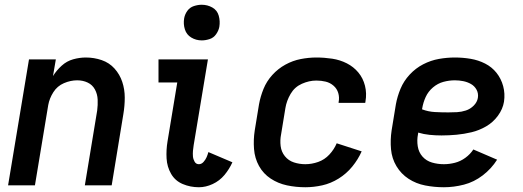

<svg xmlns="http://www.w3.org/2000/svg" viewBox="-20 -780 2200 808"><path d="M14 0H127L183 -338Q188 -366 204.5 -392Q221 -418 249 -430Q277 -442 305 -442Q329 -442 349 -432.5Q369 -423 379.5 -403.5Q390 -384 391 -361Q392 -338 389 -315L337 0H450L499 -299Q505 -334 505 -369Q505 -404 494.5 -435.5Q484 -467 462 -491.5Q440 -516 408 -527Q376 -538 341 -538Q315 -538 288 -530.5Q261 -523 239.5 -503.5Q218 -484 203 -460L215 -530H102Z M817 8Q846 8 875 -5.5Q904 -19 924.5 -43.5Q945 -68 958 -97L857 -140Q854 -129 849.5 -118.5Q845 -108 836.5 -98.5Q828 -89 817 -89Q805 -89 799 -99.5Q793 -110 792 -121.5Q791 -133 792 -145Q793 -157 795 -169L855 -530H647V-433H726L685 -185Q679 -149 681 -113.5Q683 -78 700 -48.5Q717 -19 749 -5.5Q781 8 817 8ZM829 -610Q845 -610 862 -615.5Q879 -621 889.5 -636Q900 -651 903 -667Q907 -691 900.5 -714Q894 -737 873.5 -748.5Q853 -760 829 -760Q813 -760 796 -754.5Q779 -749 768.5 -734.5Q758 -720 755 -703Q751 -679 758 -656.5Q765 -634 785 -622Q805 -610 829 -610Z M1265 8Q1300 8 1336 0Q1372 -8 1405 -28.5Q1438 -49 1462.5 -79Q1487 -109 1502 -143L1397 -177Q1386 -151 1366 -129.5Q1346 -108 1319 -98.5Q1292 -89 1265 -89Q1240 -89 1217 -96.5Q1194 -104 1179 -122.5Q1164 -141 1161 -165.5Q1158 -190 1163 -215L1181 -325Q1186 -356 1203 -385Q1220 -414 1250.5 -427.5Q1281 -441 1311 -441Q1332 -441 1350.5 -436.5Q1369 -432 1383.5 -419.5Q1398 -407 1403.5 -388.5Q1409 -370 1405 -350V-347H1517Q1518 -350 1518 -353Q1524 -387 1516 -419Q1508 -451 1488 -475Q1468 -499 1439.5 -513.5Q1411 -528 1378 -533Q1345 -538 1311 -538Q1279 -538 1245.5 -531.5Q1212 -525 1181 -508Q1150 -491 1126 -464.5Q1102 -438 1089 -406Q1076 -374 1070 -341L1052 -231Q1046 -192 1049 -153Q1052 -114 1070 -81.5Q1088 -49 1119 -28.5Q1150 -8 1187.5 0Q1225 8 1265 8Z M1848 8Q1890 8 1932.5 -3Q1975 -14 2011.5 -42Q2048 -70 2072 -108L1972 -151Q1959 -131 1938.5 -116Q1918 -101 1894.5 -95Q1871 -89 1848 -89Q1822 -89 1798 -96Q1774 -103 1758 -121Q1742 -139 1738 -164.5Q1734 -190 1739 -215L1740 -222Q1763 -215 1788 -212.5Q1813 -210 1838 -210Q1870 -210 1901.5 -213Q1933 -216 1964.5 -223.5Q1996 -231 2025.5 -248Q2055 -265 2075.5 -293Q2096 -321 2101 -352Q2106 -386 2097.5 -417.5Q2089 -449 2069.5 -473.5Q2050 -498 2021.5 -512.5Q1993 -527 1960.5 -532.5Q1928 -538 1894 -538Q1861 -538 1827 -532Q1793 -526 1761 -509.5Q1729 -493 1704 -466Q1679 -439 1665.5 -406.5Q1652 -374 1646 -341L1628 -231Q1622 -191 1625.5 -152Q1629 -113 1648.5 -80.5Q1668 -48 1699.5 -27.5Q1731 -7 1769.5 0.5Q1808 8 1848 8ZM1867 -307Q1838 -307 1810 -308.5Q1782 -310 1756 -320L1757 -325Q1761 -349 1771.5 -372Q1782 -395 1802 -412Q1822 -429 1846 -435.5Q1870 -442 1894 -442Q1912 -442 1929.5 -438.5Q1947 -435 1962 -426.5Q1977 -418 1985.5 -402.5Q1994 -387 1991 -368Q1988 -350 1973.5 -335.5Q1959 -321 1940.5 -315Q1922 -309 1903.5 -308Q1885 -307 1867 -307Z"/></svg>

Font: Iosevka Sparkle Semibold
Style: Italic
Weight: 600
Italic angle: -9°
Designer: Belleve Invis
Foundry: Belleve Invis
Version: Version 4.5.0; ttfautohint (v1.8.3)